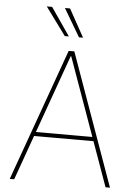

<svg xmlns="http://www.w3.org/2000/svg" viewBox="-62 -1007 741 1053"><g transform="rotate(5 308.0 -480.0)"><path d="M56.6 0H32.2L293 -727.5H324.2L584 0H559.6L309.6 -699.2H306.6ZM139.6 -268.6H477.5V-246.1H139.6ZM264.6 -806.6 152.3 -960H181.6L287.1 -806.6ZM342.8 -806.6 252 -960H280.3L365.2 -806.6Z"/></g></svg>

Font: Inter Tight Thin
Style: Regular
Weight: 250
Designer: Rasmus Andersson
Foundry: rsms
Version: Version 3.004